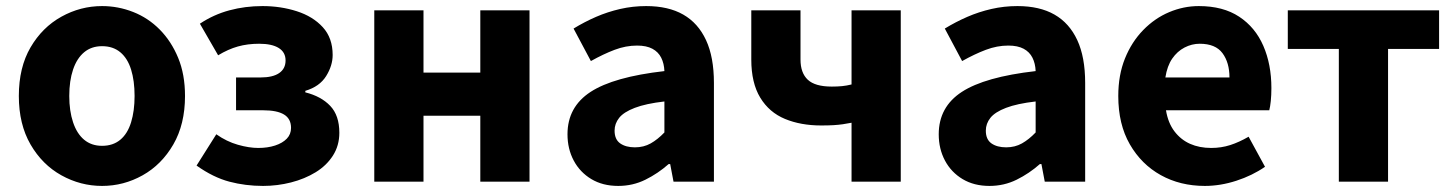

<svg xmlns="http://www.w3.org/2000/svg" viewBox="-20 -598 4787 632"><path d="M316 14Q245 14 182 -21Q119 -56 80.5 -122.5Q42 -189 42 -282Q42 -376 80.5 -442Q119 -508 182 -543Q245 -578 316 -578Q369 -578 418.5 -558.5Q468 -539 506 -500.5Q544 -462 566.5 -407.5Q589 -353 589 -282Q589 -189 550.5 -122.5Q512 -56 449.5 -21Q387 14 316 14ZM316 -118Q352 -118 376 -138Q400 -158 411.5 -195.5Q423 -233 423 -282Q423 -332 411.5 -369Q400 -406 376 -426Q352 -446 316 -446Q281 -446 257 -426Q233 -406 220.5 -369Q208 -332 208 -282Q208 -233 220.5 -195.5Q233 -158 257 -138Q281 -118 316 -118Z M846 14Q788 14 735 0Q682 -14 627 -53L692 -156Q726 -132 763 -121.5Q800 -111 830 -111Q861 -111 885.5 -119Q910 -127 924 -141.5Q938 -156 938 -177Q938 -207 915 -221Q892 -235 846 -235H757V-343H837Q878 -343 899 -357.5Q920 -372 920 -399Q920 -426 897.5 -440Q875 -454 833 -454Q795 -454 763 -445Q731 -436 698 -416L638 -520Q683 -550 735 -564Q787 -578 844 -578Q904 -578 957 -561Q1010 -544 1042.5 -508.5Q1075 -473 1075 -417Q1075 -382 1053.5 -347.5Q1032 -313 985 -299V-294Q1037 -281 1067 -249.5Q1097 -218 1097 -161Q1097 -119 1076 -86Q1055 -53 1019 -31Q983 -9 938 2.5Q893 14 846 14Z M1212 0V-564H1374V-359H1561V-564H1723V0H1561V-217H1374V0Z M2015 14Q1964 14 1926.5 -8.5Q1889 -31 1868.5 -69.5Q1848 -108 1848 -156Q1848 -246 1924 -295.5Q2000 -345 2167 -364Q2166 -389 2156.5 -408Q2147 -427 2127.5 -437.5Q2108 -448 2077 -448Q2040 -448 2003 -434Q1966 -420 1925 -397L1868 -504Q1904 -526 1942 -542.5Q1980 -559 2021.5 -568.5Q2063 -578 2107 -578Q2180 -578 2229 -550Q2278 -522 2304 -466Q2330 -410 2330 -325V0H2197L2186 -58H2181Q2146 -27 2104.5 -6.5Q2063 14 2015 14ZM2070 -113Q2099 -113 2122 -126Q2145 -139 2167 -162V-264Q2106 -257 2069.5 -243Q2033 -229 2018 -210Q2003 -191 2003 -168Q2003 -139 2021.5 -126Q2040 -113 2070 -113Z M2783 0V-194Q2768 -191 2754 -189Q2740 -187 2723.5 -186Q2707 -185 2683 -185Q2616 -185 2564 -206.5Q2512 -228 2482.5 -276.5Q2453 -325 2453 -402V-564H2615V-402Q2615 -358 2639 -335.5Q2663 -313 2718 -313Q2737 -313 2752 -314.5Q2767 -316 2783 -320V-564H2945V0Z M3237 14Q3186 14 3148.5 -8.5Q3111 -31 3090.5 -69.5Q3070 -108 3070 -156Q3070 -246 3146 -295.5Q3222 -345 3389 -364Q3388 -389 3378.5 -408Q3369 -427 3349.5 -437.5Q3330 -448 3299 -448Q3262 -448 3225 -434Q3188 -420 3147 -397L3090 -504Q3126 -526 3164 -542.5Q3202 -559 3243.5 -568.5Q3285 -578 3329 -578Q3402 -578 3451 -550Q3500 -522 3526 -466Q3552 -410 3552 -325V0H3419L3408 -58H3403Q3368 -27 3326.5 -6.5Q3285 14 3237 14ZM3292 -113Q3321 -113 3344 -126Q3367 -139 3389 -162V-264Q3328 -257 3291.5 -243Q3255 -229 3240 -210Q3225 -191 3225 -168Q3225 -139 3243.5 -126Q3262 -113 3292 -113Z M3946 14Q3865 14 3801 -21.5Q3737 -57 3699 -123Q3661 -189 3661 -282Q3661 -351 3683 -405.5Q3705 -460 3743 -499Q3781 -538 3828.5 -558Q3876 -578 3926 -578Q4006 -578 4059 -543Q4112 -508 4138.5 -447Q4165 -386 4165 -308Q4165 -285 4163 -265.5Q4161 -246 4158 -235H3818Q3825 -193 3846 -165.5Q3867 -138 3897.5 -124.5Q3928 -111 3967 -111Q4000 -111 4029.5 -120.5Q4059 -130 4090 -148L4144 -49Q4102 -20 4049.5 -3Q3997 14 3946 14ZM3816 -343H4027Q4027 -392 4004 -423Q3981 -454 3929 -454Q3903 -454 3879 -441.5Q3855 -429 3838.5 -405Q3822 -381 3816 -343Z M4387 0V-437H4219V-564H4717V-437H4549V0Z"/></svg>

Font: Noto Sans SC ExtraBold
Style: Regular
Weight: 800
Designer: Ryoko NISHIZUKA 西塚涼子 (kana, bopomofo & ideographs); Paul D. Hunt (Latin, Greek & Cyrillic); Sandoll Communications 산돌커뮤니
Foundry: Adobe
Version: Version 2.004-H2;hotconv 1.0.118;makeotfexe 2.5.65603